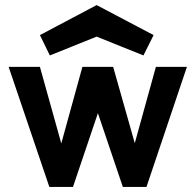

<svg xmlns="http://www.w3.org/2000/svg" viewBox="-20 -735 765 755"><path d="M137 -472 221 -171 304 -472H425L510 -172L593 -472H715L556 0H463L365 -290L267 0H174L14 -472ZM360 -715 584 -597 544 -517 360 -591 176 -517 137 -597Z"/></svg>

Font: Lil Grotesk Bold
Style: Regular
Weight: 700
Designer: Bastien Sozeau
Foundry: NBR — Bastien Sozeau
Version: Version 4.002; ttfautohint (v1.8.4.7-5d5b)